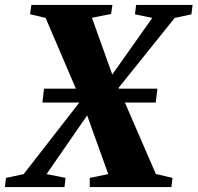

<svg xmlns="http://www.w3.org/2000/svg" viewBox="-48 -763 806 783"><path d="M-28 0 -23.5 -37.5 48.5 -53 290.5 -364 401 -446.5 573 -690 502.5 -704.5 507 -743H737.5L732.5 -704.5L664.5 -690L426.5 -393.5L316.5 -305.5L142 -53L219.5 -37.5L215 0ZM318 0V-37.5L393.5 -53L305 -299L283.5 -350L138 -690L74.5 -705L80 -743H410.5L405 -706L327 -690.5L412 -453L434 -408L587.5 -53.5L655.5 -37.5L651 0ZM125 -345 131.5 -401.5H594L587 -345Z"/></svg>

Font: Merriweather 72pt Black
Style: Italic
Weight: 900
Italic angle: -7.8°
Version: Version 2.101